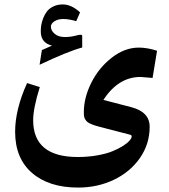

<svg xmlns="http://www.w3.org/2000/svg" viewBox="-20 -597 760 862"><path d="M157.7 -306.2 168 -372.1 202.1 -387.2 213.4 -392.1 201.7 -396Q163.1 -410.6 163.1 -456.5Q163.1 -470.2 165.3 -484.4Q167.5 -498.5 174.1 -515.6Q180.7 -532.7 190.9 -545.9Q201.2 -559.1 219.5 -568.1Q237.8 -577.1 261.7 -577.1Q300.8 -577.1 339.4 -541.5L322.3 -502Q289.1 -511.7 264.2 -511.7Q240.7 -511.7 224.6 -501.5Q208.5 -491.2 208.5 -477.1Q208.5 -460 225.3 -445.3Q242.2 -430.7 271.5 -430.7Q296.9 -430.7 322.3 -437.5Q326.7 -439 331.5 -439.9Q336.4 -440.9 340.3 -440.9Q345.2 -440.9 347.2 -439.7Q349.1 -438.5 349.1 -435.1V-383.8Q282.7 -365.7 157.7 -306.2ZM610.8 -251.5Q511.2 -251.5 444.3 -148.4L569.8 -115.7Q651.9 -94.2 651.9 -27.8Q651.9 49.3 608.4 112.1Q564.9 174.8 491.5 210Q418 245.1 330.6 245.1Q199.7 245.1 123.8 179.4Q47.9 113.8 47.9 -5.4Q47.9 -105.5 101.6 -224.1L158.7 -206.1Q128.9 -110.4 128.9 -57.6Q128.9 107.9 329.1 107.9Q375 107.9 416.3 100.6Q457.5 93.3 484.9 82Q512.2 70.8 532.5 57.9Q552.7 44.9 562 33.7Q571.3 22.5 571.3 15.1Q571.3 9.8 564 7.8L426.8 -27.8Q401.9 -34.2 387.2 -40.8Q372.6 -47.4 366 -56.2Q359.4 -64.9 357.9 -72.3Q356.4 -79.6 356.4 -93.8Q356.4 -158.7 390.1 -225.8Q423.8 -293 481.9 -338.1Q540 -383.3 603 -383.3Q641.6 -383.3 685.1 -369.1L665 -247.1Q616.7 -251.5 610.8 -251.5Z"/></svg>

Font: Sahel SemiBold WOL
Style: SemiBold-WOL
Weight: 600
Foundry: Saber Rastikerdar (saber.rastikerdar@gmail.com)
Version: Version 3.4.0